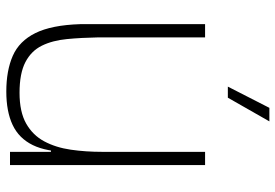

<svg xmlns="http://www.w3.org/2000/svg" viewBox="-156 -728 895 624"><g transform="rotate(90 292.0 -415.5)"><path d="M277 12Q209 12 161 -9Q113 -30 87 -82.5Q61 -135 58 -228V-634H101V-287Q102 -232 106.5 -185Q111 -138 128 -103.5Q145 -69 181.5 -50Q218 -31 281 -31Q343 -31 381 -52.5Q419 -74 439 -111.5Q459 -149 466 -197.5Q473 -246 473 -300V-192Q473 -119 451 -74Q429 -29 385.5 -8.5Q342 12 277 12ZM460 -133 470 -198 505 -173V-133ZM473 0V-192V-634H516V0ZM261 -708 330 -843H374L297 -708Z"/></g></svg>

Font: Matangi Light
Style: Regular
Weight: 300
Designer: Prashant Pant
Foundry: The Graphic Ant
Version: Version 3.002